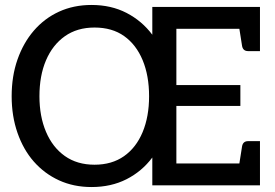

<svg xmlns="http://www.w3.org/2000/svg" viewBox="-20 -747 1110 774"><path d="M349 7Q277 7 218 -20Q159 -47 116 -96Q74 -144 50.5 -211.5Q27 -279 27 -359Q27 -440 50.5 -507Q74 -574 116 -623Q159 -673 218 -700Q277 -727 349 -727Q428 -727 490 -695Q552 -663 594 -607V-719H1028V-631H691V-404H949V-320H691V-88H1028V0H594V-112Q552 -56 490 -24.5Q428 7 349 7ZM361 -83Q431 -83 480 -117.5Q529 -152 555 -214.5Q581 -277 581 -359Q581 -442 555 -504.5Q529 -567 480.5 -601.5Q432 -636 361 -636Q291 -636 241.5 -601Q192 -566 165.5 -504Q139 -442 139 -359Q139 -278 165.5 -215.5Q192 -153 241.5 -118Q291 -83 361 -83ZM941 -63 956 -158Q958 -168 964 -173Q970 -178 980 -178H1028V-88ZM941 -656 1028 -631V-541H980Q970 -541 964 -546Q958 -551 956 -561Z"/></svg>

Font: Aleo Medium
Style: Regular
Weight: 500
Designer: Alessio Laiso
Foundry: Alessio Laiso
Version: Version 2.001;gftools[0.9.29]